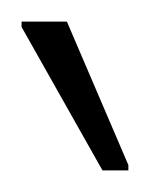

<svg xmlns="http://www.w3.org/2000/svg" viewBox="-20 -743 139 178"><path d="M75 -585 0 -718V-723H42L99 -590V-585Z"/></svg>

Font: Saira Condensed Thin
Style: Regular
Weight: 250
Width: 3
Designer: Hector Gatti with collaboration of the Omnibus-Type team
Foundry: Omnibus-Type
Version: Version 1.101